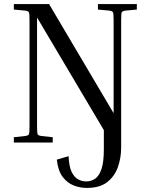

<svg xmlns="http://www.w3.org/2000/svg" viewBox="-20 -700 731 943"><path d="M597 -648Q581 -646 578 -639.5Q575 -633 575 -599V26Q575 75 559 120.5Q543 166 506.5 194.5Q470 223 406 223Q374 223 342.5 211Q311 199 288 169Q265 139 259 84L317 67Q319 118 332 144.5Q345 171 364 181Q383 191 403 191Q428 191 447.5 177.5Q467 164 478.5 130Q490 96 490 34V-61L162 -614V-81Q162 -47 165 -40.5Q168 -34 184 -32L239 -26V0H48V-26L103 -32Q119 -34 122 -40.5Q125 -47 125 -81V-599Q125 -633 122 -639.5Q119 -646 103 -648L48 -653V-680H221L538 -144V-599Q538 -633 535 -639.5Q532 -646 516 -648L461 -653V-680H652V-653Z"/></svg>

Font: Inria Serif
Style: Regular
Weight: 400
Designer: Black Foundry Team
Foundry: Black Foundry
Version: Version 1.000; ttfautohint (v1.8.3)